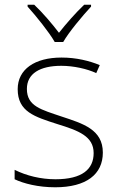

<svg xmlns="http://www.w3.org/2000/svg" viewBox="-20 -784 502 814"><path d="M212 -606H248C272 -648 329 -716 366 -756V-764H337C300 -729 260 -683 230 -645C201 -683 162 -729 125 -764H97V-756C133 -716 188 -648 212 -606ZM416 -137C416 -235 332 -260 241 -290C156 -319 94 -333 94 -407C94 -472 149 -505 240 -505C292 -505 350 -492 388 -474L403 -508C359 -526 304 -540 241 -540C127 -540 55 -490 55 -406C55 -310 127 -289 223 -258C314 -230 377 -206 377 -135C377 -67 329 -24 215 -24C153 -24 92 -39 42 -64V-24C80 -6 141 10 214 10C346 10 416 -45 416 -137Z"/></svg>

Font: Noto Sans Georgian ExtraLight
Style: Regular
Weight: 200
Designer: Monotype Design Team, Akaki Razmadze
Foundry: Google LLC
Version: Version 2.005